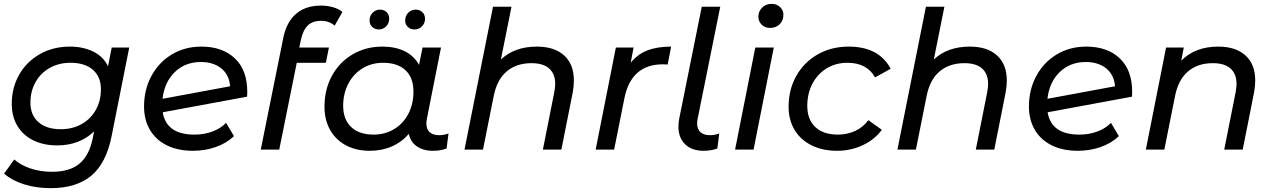

<svg xmlns="http://www.w3.org/2000/svg" viewBox="-20 -777 6612 997"><path d="M651 -530 560 -72Q532 70 454.5 135Q377 200 243 200Q168 200 106 180.5Q44 161 1 125L54 51Q86 80 137.5 97.5Q189 115 250 115Q342 115 392.5 73Q443 31 461 -57L469 -95Q393 -22 277 -22Q207 -22 153.5 -48Q100 -74 70.5 -123Q41 -172 41 -238Q41 -321 79.5 -389Q118 -457 187 -496Q256 -535 343 -535Q411 -535 463.5 -509.5Q516 -484 541 -433L560 -530ZM504 -314Q504 -378 462.5 -414.5Q421 -451 346 -451Q286 -451 238.5 -424.5Q191 -398 164.5 -350.5Q138 -303 138 -244Q138 -179 180 -142.5Q222 -106 296 -106Q356 -106 403.5 -132.5Q451 -159 477.5 -206.5Q504 -254 504 -314Z M1264 -300Q1264 -284 1263 -275L825 -194Q844 -78 990 -78Q1040 -78 1083 -94Q1126 -110 1154 -139L1195 -70Q1156 -33 1100.5 -13.5Q1045 6 982 6Q904 6 847 -22Q790 -50 759 -102Q728 -154 728 -224Q728 -312 766.5 -383Q805 -454 872.5 -494.5Q940 -535 1026 -535Q1135 -535 1199.5 -474Q1264 -413 1264 -300ZM824 -264 1175 -329Q1170 -389 1129 -422Q1088 -455 1023 -455Q942 -455 888 -403Q834 -351 824 -264Z M1543 -572 1534 -530H1688L1672 -451H1521L1430 0H1334L1451 -580Q1467 -661 1516.5 -704.5Q1566 -748 1647 -748Q1680 -748 1709.5 -739.5Q1739 -731 1758 -715L1718 -644Q1688 -669 1647 -669Q1604 -669 1579 -645.5Q1554 -622 1543 -572Z M2309 -84 2299 -6Q2269 6 2228 6Q2177 6 2144 -17.5Q2111 -41 2103 -82Q2066 -39 2014.5 -16.5Q1963 6 1899 6Q1831 6 1778 -21.5Q1725 -49 1695 -101Q1665 -153 1665 -223Q1665 -313 1704 -384Q1743 -455 1811.5 -495Q1880 -535 1965 -535Q2033 -535 2081.5 -511Q2130 -487 2156 -440L2174 -530H2270L2197 -162Q2194 -147 2194 -136Q2194 -106 2211 -90.5Q2228 -75 2260 -75Q2287 -75 2309 -84ZM2127 -302Q2127 -373 2086 -412Q2045 -451 1969 -451Q1910 -451 1863 -422.5Q1816 -394 1789 -343Q1762 -292 1762 -227Q1762 -157 1803.5 -117.5Q1845 -78 1920 -78Q1979 -78 2026.5 -106.5Q2074 -135 2100.5 -186Q2127 -237 2127 -302ZM1899 -670Q1899 -695 1915 -711Q1931 -727 1953 -727Q1974 -727 1987.5 -714Q2001 -701 2001 -680Q2001 -656 1985 -640Q1969 -624 1947 -624Q1927 -624 1913 -637Q1899 -650 1899 -670ZM2084 -670Q2084 -695 2100 -711Q2116 -727 2139 -727Q2159 -727 2173 -714Q2187 -701 2187 -680Q2187 -656 2171 -640Q2155 -624 2132 -624Q2112 -624 2098 -637Q2084 -650 2084 -670Z M2960 -359Q2960 -330 2954 -297L2895 0H2799L2858 -297Q2863 -324 2863 -341Q2863 -393 2832 -421Q2801 -449 2740 -449Q2662 -449 2611.5 -406.5Q2561 -364 2544 -280L2488 0H2392L2540 -742H2636L2581 -468Q2652 -535 2768 -535Q2859 -535 2909.5 -489Q2960 -443 2960 -359Z M3465 -535 3447 -442Q3438 -443 3422 -443Q3257 -443 3222 -265L3169 0H3073L3178 -530H3270L3255 -451Q3290 -495 3341 -515Q3392 -535 3465 -535Z M3503 -119Q3503 -141 3507 -161L3624 -742H3720L3603 -162Q3600 -149 3600 -136Q3600 -107 3617 -91Q3634 -75 3666 -75Q3692 -75 3715 -84L3705 -6Q3674 6 3634 6Q3573 6 3538 -27.5Q3503 -61 3503 -119Z M3902 -530H3998L3893 0H3797ZM3918 -690Q3918 -718 3937.5 -737.5Q3957 -757 3987 -757Q4013 -757 4030.5 -740.5Q4048 -724 4048 -701Q4048 -670 4028.5 -651Q4009 -632 3978 -632Q3952 -632 3935 -649Q3918 -666 3918 -690Z M4075 -223Q4075 -312 4115 -383Q4155 -454 4226 -494.5Q4297 -535 4387 -535Q4544 -535 4605 -420L4524 -375Q4482 -451 4380 -451Q4321 -451 4273.5 -422.5Q4226 -394 4199 -343Q4172 -292 4172 -227Q4172 -157 4213.5 -117.5Q4255 -78 4331 -78Q4379 -78 4420.5 -97Q4462 -116 4489 -153L4559 -103Q4522 -52 4460 -23Q4398 6 4327 6Q4251 6 4194 -22.5Q4137 -51 4106 -102.5Q4075 -154 4075 -223Z M5208 -359Q5208 -330 5202 -297L5143 0H5047L5106 -297Q5111 -324 5111 -341Q5111 -393 5080 -421Q5049 -449 4988 -449Q4910 -449 4859.5 -406.5Q4809 -364 4792 -280L4736 0H4640L4788 -742H4884L4829 -468Q4900 -535 5016 -535Q5107 -535 5157.5 -489Q5208 -443 5208 -359Z M5859 -300Q5859 -284 5858 -275L5420 -194Q5439 -78 5585 -78Q5635 -78 5678 -94Q5721 -110 5749 -139L5790 -70Q5751 -33 5695.5 -13.5Q5640 6 5577 6Q5499 6 5442 -22Q5385 -50 5354 -102Q5323 -154 5323 -224Q5323 -312 5361.5 -383Q5400 -454 5467.5 -494.5Q5535 -535 5621 -535Q5730 -535 5794.5 -474Q5859 -413 5859 -300ZM5419 -264 5770 -329Q5765 -389 5724 -422Q5683 -455 5618 -455Q5537 -455 5483 -403Q5429 -351 5419 -264Z M6498 -359Q6498 -330 6492 -297L6433 0H6337L6396 -297Q6401 -324 6401 -341Q6401 -393 6370 -421Q6339 -449 6278 -449Q6200 -449 6149.5 -406.5Q6099 -364 6082 -280L6026 0H5930L6035 -530H6127L6114 -462Q6186 -535 6306 -535Q6397 -535 6447.5 -489Q6498 -443 6498 -359Z"/></svg>

Font: Montserrat Alternates Medium
Style: Italic
Weight: 500
Italic angle: -11.3°
Designer: Julieta Ulanovsky
Foundry: Julieta Ulanovsky
Version: Version 7.200